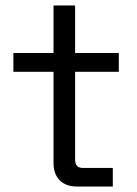

<svg xmlns="http://www.w3.org/2000/svg" viewBox="-20 -683 500 703"><path d="M263 0Q221 0 198.5 -23Q176 -46 176 -86V-420H29V-489H176V-663H255V-489H415V-420H255V-98Q255 -68 284 -68H393V0Z"/></svg>

Font: Space Grotesk
Style: Regular
Weight: 400
Designer: Florian Karsten
Foundry: Florian Karsten
Version: Version 2.000